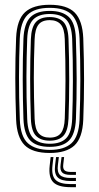

<svg xmlns="http://www.w3.org/2000/svg" viewBox="-20 -627 412 796"><path d="M186.2 7.2Q114.5 7.2 82.1 -25.2Q49.8 -57.8 46.8 -131.2Q43.5 -221.8 43.4 -302.8Q43.2 -383.8 46.8 -469.8Q50 -545.2 83.6 -576.2Q117.2 -607.2 186.2 -607.2Q258.2 -607.2 290.1 -574.5Q322 -541.8 325.2 -468.8Q328.5 -377.8 328.5 -296.8Q328.5 -215.8 325.2 -130.5Q322 -54.8 288.4 -23.8Q254.8 7.2 186.2 7.2ZM186.2 -5.5Q246 -5.5 276.4 -33.2Q306.8 -61 309.8 -130.8Q313 -215.8 313.1 -295.2Q313.2 -374.8 309.8 -468Q307.2 -533.2 279.4 -563.9Q251.5 -594.5 186.2 -594.5Q123.2 -594.5 94 -565.1Q64.8 -535.8 62 -467Q59 -390.8 58.8 -308.1Q58.5 -225.5 62.2 -130.8Q65 -60.2 96 -32.9Q127 -5.5 186.2 -5.5ZM186.2 -18.2Q131.2 -18.2 105.5 -44.6Q79.8 -71 77.2 -133.8Q74.5 -211.5 74.2 -297.1Q74 -382.8 77.2 -466.5Q80 -529.2 105.8 -555.5Q131.5 -581.8 186.2 -581.8Q238.2 -581.8 265.1 -556.8Q292 -531.8 294.5 -468.8Q297.5 -380.8 297.8 -299.1Q298 -217.5 294.8 -133.8Q292 -70.5 266.1 -44.4Q240.2 -18.2 186.2 -18.2ZM186.2 -31Q232.2 -31 254.6 -54.1Q277 -77.2 279.2 -134.2Q282 -205.8 282.2 -290Q282.5 -374.2 279.2 -465.8Q277 -523.2 254.2 -546.1Q231.5 -569 186.2 -569Q140 -569 117.5 -545.8Q95 -522.5 92.8 -466Q90 -393.8 89.6 -309.8Q89.2 -225.8 92.8 -133.8Q95 -76 118.2 -53.5Q141.5 -31 186.2 -31ZM186.2 -43.8Q149.2 -43.8 129.6 -63.5Q110 -83.2 108 -134.5Q102 -300 108 -465Q110 -514.2 128.5 -535.2Q147 -556.2 186.2 -556.2Q223 -556.2 242.5 -536.5Q262 -516.8 264 -465.5Q267 -381.5 267 -297.8Q267 -214 264 -134.8Q262 -85 243.2 -64.4Q224.5 -43.8 186.2 -43.8ZM186.2 -56.5Q218 -56.5 232.5 -75.1Q247 -93.8 248.5 -135.5Q251.2 -210.2 251.5 -291.4Q251.8 -372.5 248.5 -465Q247 -508.5 231.5 -526Q216 -543.5 186.2 -543.5Q154 -543.5 139.5 -524.8Q125 -506 123.5 -464.2Q120.2 -382.2 120.2 -304.1Q120.2 -226 123.5 -134.8Q125 -91 140.8 -73.8Q156.5 -56.5 186.2 -56.5ZM201.5 24.2 197.5 59.5Q192.8 100.8 210.2 118.5Q227.8 136.2 272.8 136.2H294.8V149H272.8Q220.8 149 200.6 128.2Q180.5 107.5 186 59.5L190 24.2ZM245.8 24.2 242.2 55.2Q240.2 71.5 247.2 78.6Q254.2 85.8 272.8 85.8H294.8V98H272.8Q247.2 98 237.6 88Q228 78 231.2 55.2L235.2 24.2ZM224 24.2 220 57.5Q216.2 86 228.5 98.4Q240.8 110.8 272.8 110.8H294.8V123.5H272.8Q233.8 123.5 218.9 108.1Q204 92.8 208.5 57.5L212.5 24.2Z"/></svg>

Font: Big Shoulders Inline Display Medium
Style: Regular
Weight: 500
Designer: Patric King
Foundry: XO Type Co
Version: Version 1.000